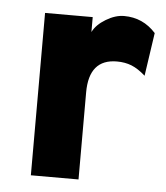

<svg xmlns="http://www.w3.org/2000/svg" viewBox="-44 -563 522 602"><g transform="rotate(5 217.5 -261.5)"><path d="M75 0V-511H225V-464Q236.5 -487.5 266 -505.2Q295.5 -523 323 -523Q382.5 -523 423 -478L403 -342Q380 -362.5 359.2 -370.8Q338.5 -379 313 -379Q225 -379 225 -274V0Z"/></g></svg>

Font: Overpass Black
Style: Regular
Weight: 900
Designer: Delve Withrington, Dave Bailey, Thomas Jockin
Foundry: Delve Fonts LLC
Version: Version 4.000; ttfautohint (v1.8.3)